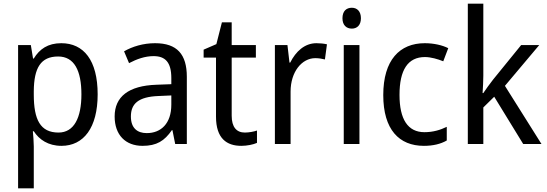

<svg xmlns="http://www.w3.org/2000/svg" viewBox="-20 -846 2961 1040"><path d="M312 -612C239 -612 194 -580 163 -529H159L147 -602H78V174H163V-53C163 -77 160 -111 158 -135H163C192 -90 241 -56 313 -56C433 -56 509 -154 509 -335C509 -520 433 -612 312 -612ZM295 -540C382 -540 421 -464 421 -335C421 -208 381 -128 297 -128C198 -128 163 -198 163 -334V-352C164 -479 201 -540 295 -540Z M820 -612C756 -612 697 -594 652 -568L679 -504C721 -526 765 -542 812 -542C875 -542 908 -509 908 -423V-390L828 -387C676 -382 601 -322 601 -215C601 -115 660 -56 752 -56C829 -56 871 -83 911 -141H914L929 -66H992V-430C992 -552 939 -612 820 -612ZM840 -326 908 -329V-279C908 -177 852 -125 775 -125C723 -125 689 -153 689 -215C689 -284 729 -322 840 -326Z M1306 -128C1261 -128 1235 -158 1235 -219V-534H1366V-602H1235V-725H1182L1152 -607L1083 -577V-534H1150V-214C1150 -96 1208 -56 1287 -56C1318 -56 1352 -63 1372 -72V-139C1355 -133 1329 -128 1306 -128Z M1694 -612C1630 -612 1582 -567 1552 -507H1548L1537 -602H1469V-66H1554V-350C1554 -457 1615 -531 1688 -531C1705 -531 1725 -528 1740 -524L1751 -606C1734 -610 1713 -612 1694 -612Z M1886 -804C1856 -804 1835 -786 1835 -747C1835 -710 1856 -691 1886 -691C1914 -691 1935 -710 1935 -747C1935 -785 1914 -804 1886 -804ZM1927 -602H1842V-66H1927Z M2276 -56C2326 -56 2367 -66 2400 -85V-159C2365 -142 2326 -130 2279 -130C2189 -130 2144 -200 2144 -332C2144 -467 2189 -537 2282 -537C2313 -537 2352 -526 2381 -514L2408 -585C2377 -601 2330 -612 2281 -612C2145 -612 2056 -521 2056 -331C2056 -144 2142 -56 2276 -56Z M2598 -436V-826H2514V-66H2598V-264L2657 -322L2814 -66H2913L2715 -381L2901 -602H2803L2651 -415C2635 -395 2610 -360 2598 -342H2594C2596 -371 2598 -409 2598 -436Z"/></svg>

Font: Noto Sans Malayalam UI SemiCondensed
Style: Regular
Weight: 400
Width: 4
Designer: Jelle Bosma - Monotype Design Team
Foundry: Monotype Imaging Inc.
Version: Version 2.104